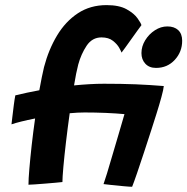

<svg xmlns="http://www.w3.org/2000/svg" viewBox="-20 -724 734 752"><path d="M91.5 -0.5Q91.5 -22 95 -63.2Q98.5 -104.5 104.2 -156Q110 -207.5 117.5 -260Q55.5 -247.5 25 -237Q26 -245.5 28.5 -267Q31 -288.5 34 -312Q37 -335.5 40 -350.5Q85 -361.5 134 -370.5Q139 -398.5 143.8 -421.8Q148.5 -445 152.5 -461.5Q170.5 -530 203.5 -585Q236.5 -640 285 -672Q333.5 -704 397.5 -704Q446.5 -704 475.8 -687.8Q505 -671.5 518.5 -652.5Q532 -633.5 534 -625.5Q529.5 -620 518.5 -604.5Q507.5 -589 494.2 -570.5Q481 -552 470.2 -537Q459.5 -522 456 -518Q455 -522 447 -536.5Q439 -551 422.2 -564.2Q405.5 -577.5 377.5 -577.5Q341 -577.5 319.2 -544.8Q297.5 -512 286.5 -471.5Q282.5 -456 278.2 -435.2Q274 -414.5 270 -389.5Q300 -392.5 329.5 -394.2Q359 -396 387 -396Q456.5 -396 511.5 -393.8Q566.5 -391.5 621.5 -387Q620.5 -374 612.2 -343.8Q604 -313.5 593 -278.8Q582 -244 573.5 -217.5Q559 -172.5 544 -127Q529 -81.5 516.8 -45.8Q504.5 -10 497.5 7.5Q487.5 7.5 463.5 5.2Q439.5 3 416.2 0.5Q393 -2 385.5 -3Q390 -15 399 -44.5Q408 -74 419.5 -113.5Q431 -153 443.8 -195.8Q456.5 -238.5 467.5 -277Q435 -280 393.8 -281.8Q352.5 -283.5 311 -283.5Q285 -283.5 253 -280.5Q245 -223.5 238.5 -168Q232 -112.5 228.2 -70.2Q224.5 -28 224.5 -11Q215 -10 196.2 -8.2Q177.5 -6.5 156 -4.8Q134.5 -3 116.5 -1.8Q98.5 -0.5 91.5 -0.5ZM591 -458Q564.5 -458 549.2 -474.5Q534 -491 534 -516Q534 -542.5 548.8 -566.5Q563.5 -590.5 586.8 -605.5Q610 -620.5 635.5 -620.5Q662.5 -620.5 678 -606Q693.5 -591.5 693.5 -564.5Q693.5 -521 664.5 -489.5Q635.5 -458 591 -458Z"/></svg>

Font: Grandstander SemiBold
Style: Italic
Weight: 600
Italic angle: -15°
Designer: Tyler Finck
Foundry: Etcetera Type Co
Version: Version 1.200; ttfautohint (v1.8.3)